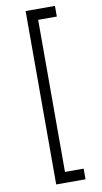

<svg xmlns="http://www.w3.org/2000/svg" viewBox="-116 -938 639 1206"><g transform="rotate(-10 203.5 -335.0)"><path d="M140 218V-888H327V-820H208V150H327V218Z"/></g></svg>

Font: Cns Manrope
Style: Regular
Weight: 400
Designer: Mikhail Sharanda
Foundry: Mikhail Sharanda
Version: Version 4.504